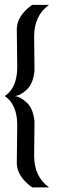

<svg xmlns="http://www.w3.org/2000/svg" viewBox="-20 -685 274 804"><path d="M52.2 -404.8 50.3 -562.5Q50.3 -618.2 114.3 -664.6H185.1Q123 -619.6 123 -532.7Q123 -531.7 124.5 -389.6Q119.6 -335.9 92.8 -310.3Q65.9 -284.7 41 -282.7Q65.9 -280.3 92.8 -254.6Q119.6 -229 124.5 -175.3L123 -35.2V-32.7Q123 54.7 185.1 99.6H114.3Q50.3 53.2 50.3 -2.9L52.2 -160.2Q52.2 -247.6 0 -282.7Q52.2 -317.4 52.2 -404.8Z"/></svg>

Font: Aswaq
Style: Regular
Weight: 400
Designer: Husham Jawad
Version: Version 1.000;November 3, 2021;FontCreator 14.0.0.2814 32-bi